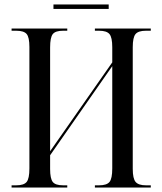

<svg xmlns="http://www.w3.org/2000/svg" viewBox="-20 -842 728 862"><path d="M220 -802V-822H468V-802ZM32 0V-10H53Q87 -10 99.5 -25Q112 -40 112 -86V-631Q112 -675 99.5 -689.5Q87 -704 53 -704H32V-714H282V-704H263Q229 -704 217 -689Q205 -674 205 -629V-163L484 -562V-630Q484 -674 471.5 -689Q459 -704 425 -704H406V-714H657V-704H635Q601 -704 588.5 -689Q576 -674 576 -630V-84Q576 -40 589 -25Q602 -10 635 -10H657V0H406V-10H425Q459 -10 471.5 -25Q484 -40 484 -86V-545L205 -145V-83Q205 -40 217 -25Q229 -10 263 -10H282V0Z"/></svg>

Font: Noto Serif Display Condensed
Style: Regular
Weight: 400
Width: 3
Designer: Monotype Design Team
Foundry: Monotype Imaging Inc.
Version: Version 2.009